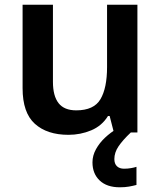

<svg xmlns="http://www.w3.org/2000/svg" viewBox="-20 -563 684 816"><path d="M564 -543V0H464L446 -70H439Q413 -28 367.5 -9Q322 10 271 10Q180 10 128 -37Q76 -84 76 -188V-543H205V-215Q205 -155 229 -124.5Q253 -94 304 -94Q379 -94 407 -141.5Q435 -189 435 -278V-543ZM466 113Q466 133 477 143.5Q488 154 507 154Q523 154 537 151.5Q551 149 560 146V223Q545 227 528 230Q511 233 489 233Q434 233 403.5 204Q373 175 373 127Q373 98 388 71Q403 44 426.5 22Q450 0 477 -16L536 0Q502 32 484 58.5Q466 85 466 113Z"/></svg>

Font: Noto Sans Kawi SemiBold
Style: Regular
Weight: 600
Designer: Fadhl Haqq
Version: Version 1.000